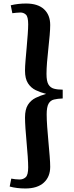

<svg xmlns="http://www.w3.org/2000/svg" viewBox="-20 -842 420 1090"><path d="M124 228Q75 228 35 217L44 172Q55 174 67 175.5Q79 177 91 177Q112 177 126 164Q140 151 140 108Q140 85 137.5 47Q135 9 131 -33Q127 -75 124.5 -113Q122 -151 122 -175Q122 -221 138.5 -247Q155 -273 182.5 -286.5Q210 -300 242 -309Q210 -317 183 -330Q156 -343 139 -369Q122 -395 122 -441Q122 -464 125 -499.5Q128 -535 131.5 -574Q135 -613 137.5 -648Q140 -683 140 -704Q140 -747 127 -759Q114 -771 96 -771Q83 -771 72 -769.5Q61 -768 50 -767L41 -812Q82 -822 128 -822Q195 -822 230 -789.5Q265 -757 265 -700Q265 -677 262 -641.5Q259 -606 254.5 -566Q250 -526 247 -488.5Q244 -451 244 -422Q244 -381 255 -362.5Q266 -344 286.5 -338.5Q307 -333 336 -333V-283Q307 -282 286.5 -277Q266 -272 255.5 -253Q245 -234 245 -193Q245 -162 248 -121Q251 -80 255 -36.5Q259 7 262 44.5Q265 82 265 105Q265 162 228.5 195Q192 228 124 228Z"/></svg>

Font: Literata 36pt SemiBold
Style: Regular
Weight: 600
Designer: Latin by Veronika Burian and Jose Scaglione. Greek by Irene Vlachou. Cyrillic by Vera Evstafieva.
Foundry: TypeTogether
Version: Version 3.002